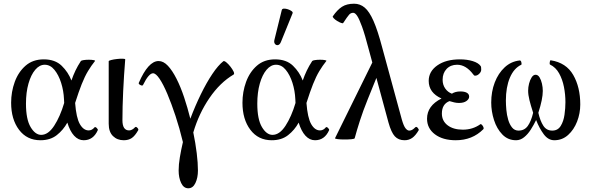

<svg xmlns="http://www.w3.org/2000/svg" viewBox="-20 -745 3174 1035"><path d="M198 11Q125 11 82.5 -45.5Q40 -102 40 -191Q40 -250 59.5 -303.5Q79 -357 118 -391Q157 -425 216 -425Q277 -425 312.5 -390.5Q348 -356 365 -311Q375 -340 387 -365Q399 -390 416 -416Q418 -419 430.5 -421Q443 -423 458.5 -423Q474 -423 484.5 -421Q495 -419 492 -416Q472 -391 454.5 -362Q437 -333 420.5 -291.5Q404 -250 385 -190Q391 -110 410.5 -76Q430 -42 458 -42Q476 -42 489 -58Q493 -63 501 -55.5Q509 -48 507 -43Q483 11 431 11Q402 11 379.5 -13.5Q357 -38 343 -84Q321 -44 286 -16.5Q251 11 198 11ZM120 -186Q120 -102 145 -60Q170 -18 202 -18Q240 -18 272 -67Q304 -116 326 -190Q325 -199 325 -210Q323 -256 309.5 -298.5Q296 -341 273.5 -368.5Q251 -396 221 -396Q193 -396 170 -369Q147 -342 133.5 -294.5Q120 -247 120 -186Z M647 11Q612 11 589 -11.5Q566 -34 566 -78V-415Q566 -418 579.5 -421.5Q593 -425 611 -427Q629 -429 642 -428.5Q655 -428 655 -425Q648 -338 644 -253.5Q640 -169 640 -97Q640 -42 676 -42Q692 -42 708 -59Q713 -64 720.5 -56Q728 -48 725 -43Q708 -13 690.5 -1Q673 11 647 11Z M995 270Q970 270 956.5 241.5Q943 213 943 174Q943 142 949.5 103Q956 64 966 21Q948 -54 926 -120.5Q904 -187 882 -239Q860 -291 840 -320.5Q820 -350 805 -350Q782 -350 751 -287Q748 -281 737 -286.5Q726 -292 728 -298Q779 -416 835 -416Q861 -416 885 -390.5Q909 -365 931.5 -320.5Q954 -276 972.5 -220.5Q991 -165 1006 -105Q1032 -174 1062.5 -236.5Q1093 -299 1124.5 -346Q1156 -393 1184 -415Q1189 -418 1200 -409Q1211 -400 1222 -386Q1233 -372 1239 -359.5Q1245 -347 1239 -343Q1166 -300 1109 -216.5Q1052 -133 1022 -31Q1034 27 1040.5 80.5Q1047 134 1047 174Q1047 213 1033.5 241.5Q1020 270 995 270Z M1445 11Q1372 11 1329.5 -45.5Q1287 -102 1287 -191Q1287 -250 1306.5 -303.5Q1326 -357 1365 -391Q1404 -425 1463 -425Q1524 -425 1559.5 -390.5Q1595 -356 1612 -311Q1622 -340 1634 -365Q1646 -390 1663 -416Q1665 -419 1677.5 -421Q1690 -423 1705.5 -423Q1721 -423 1731.5 -421Q1742 -419 1739 -416Q1719 -391 1701.5 -362Q1684 -333 1667.5 -291.5Q1651 -250 1632 -190Q1638 -110 1657.5 -76Q1677 -42 1705 -42Q1723 -42 1736 -58Q1740 -63 1748 -55.5Q1756 -48 1754 -43Q1730 11 1678 11Q1649 11 1626.5 -13.5Q1604 -38 1590 -84Q1568 -44 1533 -16.5Q1498 11 1445 11ZM1367 -186Q1367 -102 1392 -60Q1417 -18 1449 -18Q1487 -18 1519 -67Q1551 -116 1573 -190Q1572 -199 1572 -210Q1570 -256 1556.5 -298.5Q1543 -341 1520.5 -368.5Q1498 -396 1468 -396Q1440 -396 1417 -369Q1394 -342 1380.5 -294.5Q1367 -247 1367 -186ZM1494 -518Q1488 -504 1478.5 -502Q1469 -500 1462.5 -508Q1456 -516 1459 -529L1499 -691Q1501 -698 1510.5 -698.5Q1520 -699 1532 -695Q1544 -691 1552 -685Q1560 -679 1557 -673Z M1786 0 1987 -408 1968 -478Q1947 -559 1931.5 -601.5Q1916 -644 1905 -660Q1894 -676 1884 -676Q1871 -676 1862 -666Q1853 -656 1830 -621Q1828 -618 1818.5 -621.5Q1809 -625 1797.5 -632Q1786 -639 1779 -646.5Q1772 -654 1774 -657Q1798 -692 1823.5 -708.5Q1849 -725 1889 -725Q1921 -725 1946 -704Q1971 -683 1993.5 -632Q2016 -581 2040 -490L2146 -101Q2156 -66 2166 -53.5Q2176 -41 2186 -41Q2194 -41 2201.5 -45Q2209 -49 2219 -59Q2225 -64 2232 -55.5Q2239 -47 2237 -43Q2220 -14 2202 -1.5Q2184 11 2161 11Q2128 11 2108.5 -10Q2089 -31 2074 -85L2009 -325L1962 -209Q1937 -147 1920 -94Q1903 -41 1892 0Q1891 4 1874 5.5Q1857 7 1836 7Q1815 7 1800 5Q1785 3 1786 0Z M2437 11Q2367 11 2324.5 -21Q2282 -53 2282 -105Q2282 -175 2360 -214Q2291 -245 2291 -309Q2291 -360 2337.5 -392.5Q2384 -425 2459 -425Q2498 -425 2528.5 -415.5Q2559 -406 2571 -389Q2573 -386 2573.5 -381Q2574 -376 2574 -369Q2574 -358 2563.5 -347.5Q2553 -337 2541 -337Q2535 -337 2531 -344Q2492 -396 2444 -396Q2409 -396 2387.5 -373.5Q2366 -351 2366 -315Q2366 -288 2380 -268Q2394 -248 2416 -240Q2434 -252 2462 -252Q2484 -252 2496.5 -245Q2509 -238 2509 -224Q2509 -211 2494.5 -200.5Q2480 -190 2454 -190Q2441 -190 2428.5 -193Q2416 -196 2403 -200Q2362 -184 2362 -133Q2362 -93 2393 -69.5Q2424 -46 2475 -46Q2528 -46 2569 -75Q2572 -78 2577.5 -72.5Q2583 -67 2586 -59.5Q2589 -52 2585 -48Q2526 11 2437 11Z M2762 11Q2718 11 2688 -20Q2658 -51 2643 -98Q2628 -145 2628 -192Q2628 -251 2647 -300.5Q2666 -350 2700.5 -382Q2735 -414 2781 -419Q2788 -420 2790.5 -409Q2793 -398 2790 -396Q2750 -377 2728.5 -326Q2707 -275 2707 -203Q2707 -181 2709.5 -153Q2712 -125 2719.5 -99.5Q2727 -74 2740.5 -57.5Q2754 -41 2775 -41Q2807 -41 2825 -66Q2843 -91 2854 -137Q2841 -177 2834 -205.5Q2827 -234 2827 -256Q2827 -275 2832 -294.5Q2837 -314 2846 -328Q2855 -342 2867 -342Q2880 -342 2888.5 -328Q2897 -314 2901.5 -294Q2906 -274 2906 -255Q2906 -211 2882 -137Q2892 -93 2909 -67Q2926 -41 2957 -41Q2987 -41 3002.5 -66Q3018 -91 3023 -126.5Q3028 -162 3028 -194Q3028 -236 3020 -276.5Q3012 -317 2994 -349.5Q2976 -382 2945 -397Q2942 -399 2943.5 -410Q2945 -421 2949 -420Q3032 -407 3070 -341Q3108 -275 3108 -182Q3108 -134 3091 -90Q3074 -46 3042.5 -17.5Q3011 11 2968 11Q2935 11 2911 -21.5Q2887 -54 2870 -98Q2857 -71 2841 -46Q2825 -21 2805 -5Q2785 11 2762 11Z"/></svg>

Font: Junicode
Style: Regular
Weight: 400
Designer: Peter S. Baker
Version: Version 2.100; ttfautohint (v1.8.4)